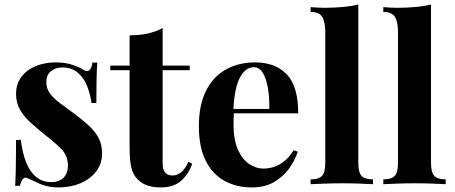

<svg xmlns="http://www.w3.org/2000/svg" viewBox="-20 -803 1982 837"><path d="M222 -531Q264 -531 295.5 -520.5Q327 -510 341 -500Q375 -477 383 -530H404Q402 -502 401 -461.5Q400 -421 400 -354H379Q374 -391 360 -427Q346 -463 319.5 -486Q293 -509 251 -509Q222 -509 202 -492.5Q182 -476 182 -445Q182 -415 200 -392.5Q218 -370 246.5 -349.5Q275 -329 306 -306Q339 -281 366 -256.5Q393 -232 409 -203Q425 -174 425 -134Q425 -89 399 -55.5Q373 -22 330.5 -4Q288 14 236 14Q206 14 182.5 8Q159 2 142 -7Q129 -13 117.5 -18.5Q106 -24 96 -28Q86 -31 78.5 -21Q71 -11 67 7H46Q48 -25 49 -71Q50 -117 50 -193H71Q77 -139 93 -97.5Q109 -56 136.5 -32.5Q164 -9 206 -9Q223 -9 239 -16Q255 -23 265.5 -39Q276 -55 276 -80Q276 -124 247.5 -153Q219 -182 175 -216Q143 -242 114.5 -267.5Q86 -293 68 -323.5Q50 -354 50 -393Q50 -438 74 -469Q98 -500 137.5 -515.5Q177 -531 222 -531Z M689 -681V-517H807V-497H689V-93Q689 -63 700 -50.5Q711 -38 733 -38Q751 -38 769 -51.5Q787 -65 801 -98L818 -89Q802 -44 769.5 -15Q737 14 681 14Q648 14 623 5.5Q598 -3 581 -20Q559 -42 552 -74.5Q545 -107 545 -159V-497H461V-517H545V-649Q587 -649 622.5 -656.5Q658 -664 689 -681Z M1092 -531Q1180 -531 1230 -479Q1280 -427 1280 -309H951L949 -328H1154Q1155 -377 1148 -418.5Q1141 -460 1126 -485Q1111 -510 1086 -510Q1051 -510 1026.5 -466Q1002 -422 997 -320L1000 -314Q999 -302 998.5 -289Q998 -276 998 -262Q998 -193 1017.5 -150Q1037 -107 1067 -87.5Q1097 -68 1128 -68Q1149 -68 1171.5 -74.5Q1194 -81 1217 -98.5Q1240 -116 1260 -148L1278 -142Q1266 -104 1240 -68Q1214 -32 1174 -9Q1134 14 1078 14Q1010 14 958 -15Q906 -44 876.5 -103Q847 -162 847 -253Q847 -346 878.5 -408Q910 -470 965.5 -500.5Q1021 -531 1092 -531Z M1542 -783V-93Q1542 -51 1556.5 -36Q1571 -21 1606 -21V0Q1587 -1 1549 -2.5Q1511 -4 1472 -4Q1433 -4 1393.5 -2.5Q1354 -1 1334 0V-21Q1369 -21 1383.5 -36Q1398 -51 1398 -93V-663Q1398 -708 1384.5 -729.5Q1371 -751 1334 -751V-772Q1366 -769 1396 -769Q1437 -769 1474 -772.5Q1511 -776 1542 -783Z M1859 -783V-93Q1859 -51 1873.5 -36Q1888 -21 1923 -21V0Q1904 -1 1866 -2.5Q1828 -4 1789 -4Q1750 -4 1710.5 -2.5Q1671 -1 1651 0V-21Q1686 -21 1700.5 -36Q1715 -51 1715 -93V-663Q1715 -708 1701.5 -729.5Q1688 -751 1651 -751V-772Q1683 -769 1713 -769Q1754 -769 1791 -772.5Q1828 -776 1859 -783Z"/></svg>

Font: Playfair Display
Style: Bold
Weight: 700
Designer: Claus Eggers Sørensen
Foundry: Claus Eggers Sørensen
Version: Version 1.203